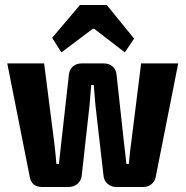

<svg xmlns="http://www.w3.org/2000/svg" viewBox="-20 -746 741 766"><path d="M515 -592 478 -537 356 -631H350L225 -537L188 -595L299 -726H406ZM691 -493 601 -39Q597 -21 583.5 -10.5Q570 0 552 0H444Q424 0 409.5 -12.5Q395 -25 393 -45L361 -324Q358 -354 354 -407H344Q340 -354 337 -324L306 -45Q304 -25 289 -12.5Q274 0 254 0H148Q107 0 99 -39L9 -493H156L197 -173Q203 -119 205 -92H215L224 -173L255 -449Q257 -469 271 -481Q285 -493 305 -493H394Q415 -493 429 -481Q443 -469 445 -448L475 -173Q476 -164 478 -147.5Q480 -131 481.5 -117.5Q483 -104 484 -92H494Q495 -101 496.5 -117Q498 -133 499.5 -146.5Q501 -160 503 -173L543 -493Z"/></svg>

Font: exo2condensed_b
Style: Bold
Weight: 700
Width: 3
Designer: Natanael Gama
Version: Version 1.001;PS 001.001;hotconv 1.0.70;makeotf.lib2.5.58329